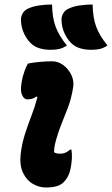

<svg xmlns="http://www.w3.org/2000/svg" viewBox="-20 -822 497 852"><path d="M211 -802Q212 -743 227 -703Q242 -663 277 -620Q260 -609 244 -605Q228 -601 206 -601Q154 -601 125 -623Q103 -640 88 -670.5Q73 -701 73 -735Q73 -750 81 -763.5Q89 -777 105 -784Q126 -794 154.5 -798Q183 -802 211 -802ZM391 -802Q392 -743 407 -703Q422 -663 457 -620Q440 -609 424 -605Q408 -601 386 -601Q334 -601 305 -623Q283 -640 268 -670.5Q253 -701 253 -735Q253 -750 261 -763.5Q269 -777 285 -784Q306 -794 334.5 -798Q363 -802 391 -802ZM104 -540Q129 -545 158 -547.5Q187 -550 212 -550Q238 -550 261 -533Q284 -516 297 -488.5Q310 -461 304 -431Q296 -383 282 -346Q268 -309 254 -275Q240 -241 229 -202Q223 -180 221.5 -168Q220 -156 220 -146Q231 -140 246 -140Q260 -140 269.5 -144Q279 -148 291 -158H297Q303 -122 293 -73Q286 -37 263 -14Q250 -1 230.5 4.5Q211 10 183 10Q154 10 126 -6Q98 -22 82 -55.5Q66 -89 72 -141Q78 -188 91.5 -229.5Q105 -271 120.5 -311Q136 -351 146 -391L141 -394Q127 -381 102 -381Q85 -381 76.5 -404.5Q68 -428 81 -482Q85 -496 90 -510Q95 -524 104 -540Z"/></svg>

Font: Recursive Sn Csl St XBd
Style: Italic
Weight: 800
Italic angle: -15°
Version: Version 1.079;hotconv 1.0.112;makeotfexe 2.5.65598; ttfautoh